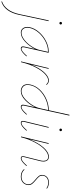

<svg xmlns="http://www.w3.org/2000/svg" viewBox="740 -1622 1040 2822"><g transform="rotate(90 1260.0 -211.0)"><path d="M171 -583Q171 -591 176.5 -596.5Q182 -602 190 -602Q198 -602 203.5 -596.5Q209 -591 209 -583Q209 -576 203.5 -570Q198 -564 190 -564Q182 -564 176.5 -569.5Q171 -575 171 -583ZM149 -406H160L68 25Q23 240 -127 289L-131 280Q-62 257 -14 193Q34 129 57 23Z M678 -80Q642 -39 614.5 -18Q587 3 562 3Q531 3 531 -29Q531 -39 534 -51L569 -205Q529 -122 461.5 -59.5Q394 3 328 3Q290 3 267.5 -24Q245 -51 245 -93Q245 -108 248 -124Q264 -201 321.5 -266Q379 -331 454.5 -368.5Q530 -406 597 -406H625L545 -49Q543 -37 543 -32Q543 -7 565 -7Q586 -7 610.5 -27Q635 -47 670 -86ZM585 -278 611 -396H596Q533 -396 460 -360Q387 -324 331 -261Q275 -198 259 -124Q256 -108 256 -93Q256 -55 276 -31Q296 -7 330 -7Q380 -7 434.5 -49.5Q489 -92 530.5 -156Q572 -220 585 -278Z M1097 -376 1089 -369Q1069 -399 1031 -399Q990 -399 939.5 -353.5Q889 -308 842 -219.5Q795 -131 765 -10L763 0H752L850 -406H861L798 -145Q831 -230 872 -289.5Q913 -349 954.5 -379Q996 -409 1031 -409Q1071 -409 1097 -376Z M1527 -86 1535 -80Q1499 -39 1471.5 -18Q1444 3 1419 3Q1388 3 1388 -29Q1388 -39 1391 -51L1425 -207Q1386 -122 1320 -59.5Q1254 3 1187 3Q1147 3 1117 -21.5Q1087 -46 1087 -97Q1087 -117 1091 -134Q1107 -212 1166 -275Q1225 -338 1307 -373Q1389 -408 1469 -408L1536 -711H1548L1402 -49Q1400 -37 1400 -32Q1400 -7 1422 -7Q1443 -7 1467.5 -27Q1492 -47 1527 -86ZM1440 -278 1467 -398Q1390 -398 1310.5 -363.5Q1231 -329 1173.5 -268.5Q1116 -208 1101 -134Q1097 -117 1097 -99Q1097 -53 1124.5 -30Q1152 -7 1188 -7Q1238 -7 1291.5 -49.5Q1345 -92 1386 -155.5Q1427 -219 1440 -278Z M1739 -583Q1739 -591 1744.5 -596.5Q1750 -602 1758 -602Q1766 -602 1771.5 -596.5Q1777 -591 1777 -583Q1777 -576 1771.5 -570Q1766 -564 1758 -564Q1750 -564 1744.5 -569.5Q1739 -575 1739 -583ZM1626 -26Q1626 -36 1629 -49L1716 -406H1727L1640 -47Q1637 -37 1637 -28Q1637 -7 1658 -7Q1679 -7 1703.5 -27Q1728 -47 1763 -86L1771 -80Q1735 -39 1707.5 -18Q1680 3 1655 3Q1626 3 1626 -26Z M2290 -80Q2254 -39 2226.5 -18Q2199 3 2174 3Q2145 3 2145 -26Q2145 -36 2148 -49L2206 -281Q2213 -306 2213 -330Q2213 -363 2198 -381Q2183 -399 2153 -399Q2101 -399 2044.5 -345Q1988 -291 1940.5 -199.5Q1893 -108 1866 0H1855L1953 -406H1964L1896 -123Q1946 -250 2015.5 -329.5Q2085 -409 2153 -409Q2187 -409 2205 -388Q2223 -367 2223 -330Q2223 -305 2216 -278L2158 -47Q2155 -35 2155 -27Q2155 -7 2174 -7Q2197 -7 2222 -26.5Q2247 -46 2282 -86Z M2335 -44 2343 -51Q2358 -31 2384.5 -19Q2411 -7 2444 -7Q2496 -7 2527 -36.5Q2558 -66 2558 -109Q2558 -138 2541 -159.5Q2524 -181 2489 -210Q2454 -239 2437 -260Q2420 -281 2420 -310Q2420 -321 2423 -334Q2432 -368 2459 -388.5Q2486 -409 2533 -409Q2587 -409 2622 -381L2615 -373Q2603 -385 2580.5 -392Q2558 -399 2532 -399Q2491 -399 2466 -381Q2441 -363 2433 -333Q2430 -323 2430 -312Q2430 -285 2446.5 -265Q2463 -245 2496 -218Q2533 -187 2551 -164.5Q2569 -142 2569 -110Q2569 -99 2566 -85Q2556 -45 2524.5 -21Q2493 3 2443 3Q2406 3 2378.5 -10.5Q2351 -24 2335 -44Z"/></g></svg>

Font: Ysabeau Infant Hairline
Style: Italic
Weight: 100
Italic angle: -12°
Designer: Christian Thalmann (Catharsis Fonts)
Version: Version 0.003